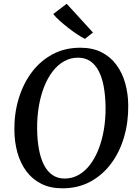

<svg xmlns="http://www.w3.org/2000/svg" viewBox="-20 -1012 748 1042"><path d="M318.5 10Q252.5 10 203.8 -14.8Q155 -39.5 122.8 -83Q90.5 -126.5 74.5 -183.8Q58.5 -241 58 -306Q57 -396.5 81.5 -477.2Q106 -558 152.5 -620Q199 -682 265.5 -717.5Q332 -753 416 -753Q483 -753 531.8 -728Q580.5 -703 612.2 -659.5Q644 -616 659.8 -559.5Q675.5 -503 676 -440Q677 -349 653.2 -267.8Q629.5 -186.5 583 -124.2Q536.5 -62 470 -26Q403.5 10 318.5 10ZM331 -43Q372 -43 406.8 -62.8Q441.5 -82.5 468.8 -118.2Q496 -154 515 -202.5Q534 -251 543.8 -309Q553.5 -367 553 -430.5Q552 -493 542.8 -542.8Q533.5 -592.5 515.2 -627.2Q497 -662 469.2 -680.5Q441.5 -699 403 -699Q362.5 -699 327.8 -679.5Q293 -660 265.8 -624.5Q238.5 -589 219.5 -540.8Q200.5 -492.5 190.8 -435.2Q181 -378 181.5 -314.5Q182 -251 191.5 -200.8Q201 -150.5 219.5 -115.2Q238 -80 265.8 -61.5Q293.5 -43 331 -43ZM441 -801Q423.5 -809.5 399.2 -825.5Q375 -841.5 349.8 -861.2Q324.5 -881 302.8 -900.5Q281 -920 269 -936L342 -991.5L484.5 -835.5Z"/></svg>

Font: Merriweather Medium
Style: Italic
Weight: 500
Italic angle: -7.8°
Version: Version 2.101